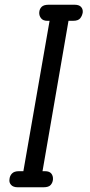

<svg xmlns="http://www.w3.org/2000/svg" viewBox="-20 -792 380 812"><path d="M75 -46 193 -723H273L156 -46ZM20 -33Q21 -48 30.5 -58Q40 -68 60 -68H170Q189 -68 197 -58Q205 -48 204 -33Q203 -20 194.5 -10Q186 0 164 0H55Q36 0 27 -10Q18 -20 20 -33ZM146 -740Q147 -754 156 -763Q165 -772 186 -772H295Q314 -772 322.5 -763Q331 -754 330 -740Q328 -726 319.5 -715Q311 -704 289 -704H180Q162 -704 153.5 -715Q145 -726 146 -740Z"/></svg>

Font: Edu QLD Beginner Medium
Style: Regular
Weight: 500
Designer: Tina and Corey Anderson
Foundry: Google for Education
Version: Version 1.003